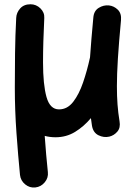

<svg xmlns="http://www.w3.org/2000/svg" viewBox="-20 -573 629 891"><path d="M541.5 -479Q531.7 -374.5 527.1 -301.5Q522.5 -228.5 522.5 -173.3Q522.5 -127 525.4 -88.1Q528.3 -49.3 534.7 -10.3Q540 19.5 524.7 37.6Q509.3 55.7 487.3 61Q461.9 66.9 437 54.7Q412.1 42.5 406.7 9.8Q403.8 -7.8 401.9 -24.9Q369.1 14.2 328.4 39.1Q287.6 64 237.8 64Q211.4 64 187.5 57.6Q190.4 102.1 194.3 144.5Q198.2 187 202.1 225.6Q205.1 252 187.7 272.9Q170.4 293.9 144 296.9Q117.7 299.8 96.7 282.5Q75.7 265.1 72.8 238.8Q64 149.9 56.4 44.2Q48.8 -61.5 48.8 -165.5Q48.8 -243.7 49.8 -325.4Q50.8 -407.2 55.2 -489.7Q56.2 -514.2 73.5 -533.7Q90.8 -553.2 121.6 -553.2Q147.9 -553.2 167.5 -534.2Q187 -515.1 185.5 -489.7Q182.6 -432.1 181.2 -381.3Q179.7 -330.6 179.7 -283.7Q179.7 -180.2 195.8 -122.8Q211.9 -65.4 253.9 -65.4Q292.5 -65.4 319.6 -100.3Q346.7 -135.3 365.5 -190.2Q384.3 -245.1 397.5 -305.7L397.9 -308.1Q400.4 -347.2 404.3 -392.6Q408.2 -438 413.1 -491.2Q415.5 -522.5 438 -536.4Q460.4 -550.3 485.4 -547.9Q508.8 -545.4 526.6 -528.1Q544.4 -510.7 541.5 -479Z"/></svg>

Font: Mikhak-DS1-FD Bold
Style: Bold
Weight: 700
Designer: Amin Abedi
Version: Version 3.2